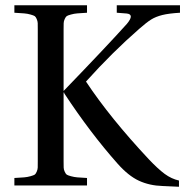

<svg xmlns="http://www.w3.org/2000/svg" viewBox="-20 -712 711 737"><path d="M35.2 0V-28.8Q60.5 -30.3 72.8 -31.2Q85 -32.2 97.2 -35.6Q109.4 -39.1 113.3 -41.7Q117.2 -44.4 120.8 -52.7Q124.5 -61 124.8 -68.6Q125 -76.2 125 -92.8V-599.1Q125 -615.7 124.8 -623.3Q124.5 -630.9 120.8 -639.2Q117.2 -647.5 113.3 -650.1Q109.4 -652.8 97.2 -656.2Q85 -659.7 72.8 -660.6Q60.5 -661.6 35.2 -663.1V-691.9H314V-663.1Q288.6 -661.6 276.6 -660.6Q264.6 -659.7 252.2 -656.2Q239.7 -652.8 236.1 -650.1Q232.4 -647.5 228.5 -639.2Q224.6 -630.9 224.4 -623Q224.1 -615.2 224.1 -599.1V-362.8Q390.1 -534.7 466.8 -620.1Q498 -657.2 465.8 -660.2L428.2 -663.1V-691.9H670.9V-663.1Q627.9 -660.6 602.8 -654.3Q577.6 -647.9 560.1 -637Q542.5 -626 514.2 -601.1Q411.1 -511.2 310.1 -398.9Q402.3 -259.8 550.8 -101.1Q586.4 -63.5 612.3 -44.4Q638.2 -25.4 667 -19V4.9L604 2Q553.7 0.5 513.2 -18.3Q472.7 -37.1 431.2 -84Q326.7 -201.7 227.1 -353L226.1 -356.9H224.1V-92.8Q224.1 -76.7 224.4 -68.8Q224.6 -61 228.5 -52.7Q232.4 -44.4 236.1 -41.7Q239.7 -39.1 252.2 -35.6Q264.6 -32.2 276.6 -31.2Q288.6 -30.3 314 -28.8V0Z"/></svg>

Font: Heuristica
Style: Regular
Weight: 400
Version: Version 1.0.2